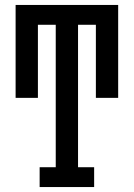

<svg xmlns="http://www.w3.org/2000/svg" viewBox="-20 -755 540 775"><path d="M140 0V-80H205V-655H133V-360H43V-735H457V-360H367V-655H295V-80H360V0Z"/></svg>

Font: Iosevka Slab Medium
Style: Regular
Weight: 500
Monospace: yes
Designer: Belleve Invis
Foundry: Belleve Invis
Version: Version 11.1.1; ttfautohint (v1.8.3)